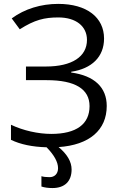

<svg xmlns="http://www.w3.org/2000/svg" viewBox="-20 -744 621 982"><path d="M344.2 -377C449.2 -392.6 512.2 -453.1 512.2 -546.9C512.2 -654.8 424.3 -724.1 277.8 -724.1C189.9 -724.1 106 -698.7 40 -649.9L81.1 -594.2C157.2 -642.6 207 -654.8 278.8 -654.8C368.2 -654.8 424.8 -609.9 424.8 -540C424.8 -454.1 348.1 -403.8 214.8 -403.8H112.8V-334H219.2C364.3 -334 438 -288.6 438 -201.2C438 -109.4 371.1 -59.1 242.2 -59.1C175.3 -59.1 98.6 -76.2 36.1 -106V-28.8C84.5 -5.4 145.5 7.3 218.3 9.3C257.3 49.3 276.9 85 276.9 116.2C276.9 146 257.8 162.1 233.9 162.1C216.3 162.1 202.1 160.6 191.9 157.2V210C208 215.3 227.1 217.8 248 217.8C312.5 217.8 346.2 182.1 346.2 123C346.2 83 323.7 44.9 279.8 8.3C437 -2.4 525.9 -78.6 525.9 -202.1C525.9 -296.4 463.4 -356.9 344.2 -373Z"/></svg>

Font: OpenSansEmoji
Style: Regular
Weight: 400
Foundry: MorbZ
Version: Version 1.000;PS 001.000;hotconv 1.0.70;makeotf.lib2.5.58329